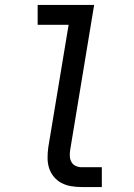

<svg xmlns="http://www.w3.org/2000/svg" viewBox="-20 -755 540 775"><path d="M310 0Q288 0 267 -3.5Q246 -7 228 -16.5Q210 -26 197 -42Q184 -58 178 -77Q172 -96 172 -118Q172 -140 175 -161L257 -655H132V-735H360L263 -148Q261 -135 262 -122.5Q263 -110 269 -100Q275 -90 286 -85Q297 -80 310 -80H391V0Z"/></svg>

Font: Iosevka SS18 Medium
Style: Italic
Weight: 500
Italic angle: -9°
Monospace: yes
Designer: Belleve Invis
Foundry: Belleve Invis
Version: Version 25.1.1; ttfautohint (v1.8.4)